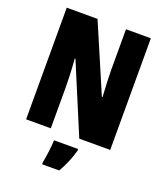

<svg xmlns="http://www.w3.org/2000/svg" viewBox="-166 -824 987 1154"><g transform="rotate(20 328.0 -246.5)"><path d="M597 0V-714H438V-455C438 -412 441 -354 445 -282H441L256 -714H59V0H217V-263C217 -304 215 -365 209 -444H213L399 0ZM414 72V61H260C259 101 249 173 242 207V221H351C378 175 399 125 414 72Z"/></g></svg>

Font: Noto Sans Ethiopic ExtraCondensed Black
Style: Regular
Weight: 900
Width: 2
Designer: Monotype Design Team
Foundry: Monotype Imaging Inc.
Version: Version 2.102